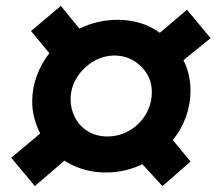

<svg xmlns="http://www.w3.org/2000/svg" viewBox="-20 -646 737 650"><path d="M98 -16 18 -112 116 -194Q103 -220 96 -247Q89 -274 89 -302Q89 -346 104 -388Q119 -430 147 -466L85 -541L186 -626L249 -549Q279 -564 312 -571.5Q345 -579 378 -579Q416 -579 453 -568.5Q490 -558 521 -535L613 -613L693 -517L601 -442Q613 -419 619 -392.5Q625 -366 625 -339Q625 -294 609.5 -250.5Q594 -207 565 -172L625 -99L530 -16L462 -90Q433 -76 401.5 -69Q370 -62 338 -62Q313 -62 288.5 -66.5Q264 -71 241.5 -80Q219 -89 198 -102ZM344 -184Q374 -184 401 -195.5Q428 -207 449 -227.5Q470 -248 482 -275.5Q494 -303 494 -334Q494 -368 478 -395Q462 -422 435 -439Q408 -456 373 -458Q332 -459 297 -438.5Q262 -418 240.5 -384Q219 -350 219 -309Q219 -277 234 -248Q249 -219 277.5 -201.5Q306 -184 344 -184Z"/></svg>

Font: MuseoModerno SemiBold
Style: Italic
Weight: 600
Italic angle: -9°
Designer: Pablo Cosgaya, Héctor Gatti, Marcela Romero, and the Authors of The MuseoModerno Project.
Foundry: Omnibus-Type Team
Version: Version 1.003